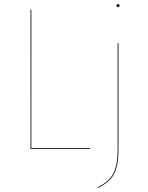

<svg xmlns="http://www.w3.org/2000/svg" viewBox="-20 -728 724 939"><path d="M557.4 -707.8C552.5 -707.8 549.9 -704.1 549.9 -700.4C549.9 -696.7 552.5 -693.1 557.4 -693.1C562.3 -693.1 564.8 -696.7 564.8 -700.4C564.8 -704.1 562.3 -707.8 557.4 -707.8ZM133.4 -680.1H129.3V0H421L421.4 -4H133.3ZM559.4 -517.2H555.4V-1.6C555.4 116.4 526.5 151.9 458.4 187.9L460 191.4C529.8 154.1 559.4 118.4 559.4 -1.5Z"/></svg>

Font: Fira Sans Four
Style: Regular
Weight: 100
Designer: Carrois Corporate & Edenspiekermann AG
Foundry: Carrois Corporate GbR & Edenspiekermann AG
Version: Version 4.203;PS 004.203;hotconv 1.0.88;makeotf.lib2.5.64775